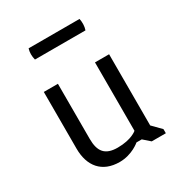

<svg xmlns="http://www.w3.org/2000/svg" viewBox="-174 -856 931 990"><g transform="rotate(-30 291.5 -361.5)"><path d="M94.2 -161.6C94.2 -57.6 148.4 9.8 253.4 9.8C327.6 9.8 377.9 -34.7 377.9 -34.7H409.2L448.7 0H532.7V-24.4L482.9 -75.2V-499H398.9V-91.8C398.9 -91.8 364.3 -59.6 281.2 -59.6C207 -59.6 178.2 -95.2 178.2 -170.9V-499H94.2ZM138.2 -666.5H439C446.3 -687.5 446.3 -712.4 441.9 -732.9H138.7C132.3 -712.4 132.3 -689 138.2 -666.5Z"/></g></svg>

Font: Basic
Style: Regular
Weight: 400
Designer: Magnus Gaarde
Foundry: Magnus Gaarde
Version: Version 1.001